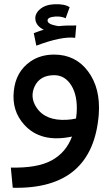

<svg xmlns="http://www.w3.org/2000/svg" viewBox="-20 -674 517 904"><path d="M31 115Q156 118 223.5 81Q291 44 319 -31Q172 0 94 -87Q35 -152 45 -245Q54 -337 124 -385Q171 -417 235 -417Q336 -417 395 -337.5Q454 -258 445 -135Q417 219 40 210ZM139 -518Q173 -531 186 -534Q152 -551 147 -579Q142 -607 167 -629.5Q192 -652 236 -654Q285 -656 308 -640L289 -588Q269 -598 239 -596Q204 -593 204 -578Q203 -561 244 -553Q250 -552 257 -551Q293 -555 339 -554L334 -496Q270 -504 151 -459ZM235 -320Q168 -320 143 -267Q120 -217 151 -169Q193 -104 295 -110Q316 -111 338 -116L341 -143Q346 -223 316 -271.5Q286 -320 235 -320Z"/></svg>

Font: LT Superior Semi-bold
Style: Regular
Weight: 600
Designer: Daniel Lyons
Foundry: LyonsType
Version: Version 1.0